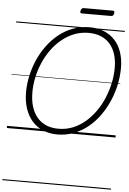

<svg xmlns="http://www.w3.org/2000/svg" viewBox="-92 -1239 1201 1790"><g transform="rotate(5 508.5 -344.0)"><path d="M473 19Q400 19 340 -6Q280 -31 237.5 -79Q195 -127 172 -195Q149 -263 149 -349Q149 -425 166 -502.5Q183 -580 215 -653Q247 -726 294 -789.5Q341 -853 401 -901Q461 -949 533.5 -976Q606 -1003 689 -1003Q763 -1003 822.5 -978.5Q882 -954 924.5 -908Q967 -862 989 -796.5Q1011 -731 1011 -649Q1011 -573 994.5 -494Q978 -415 945.5 -340Q913 -265 866.5 -200Q820 -135 760 -86Q700 -37 628 -9Q556 19 473 19ZM479 -35Q551 -35 614 -60.5Q677 -86 730 -131.5Q783 -177 824.5 -236.5Q866 -296 894.5 -364.5Q923 -433 938 -504.5Q953 -576 953 -645Q953 -718 934.5 -775Q916 -832 881 -871Q846 -910 796 -930Q746 -950 683 -950Q612 -950 549 -925.5Q486 -901 432.5 -857Q379 -813 337.5 -755.5Q296 -698 267 -631Q238 -564 223 -493.5Q208 -423 208 -353Q208 -277 226.5 -218Q245 -159 280 -118Q315 -77 365 -56Q415 -35 479 -35ZM604 -1125Q592 -1125 589 -1131.5Q586 -1138 589 -1149Q593 -1163 599 -1169.5Q605 -1176 616 -1176H889Q901 -1176 903.5 -1169Q906 -1162 903 -1149Q900 -1137 894 -1131Q888 -1125 876 -1125ZM0 478H1017V488H0ZM0 -20H1017V0H0ZM0 -505H1017V-500H0ZM0 -998H1017V-988H0Z"/></g></svg>

Font: Playwrite AU SA Guides
Style: Regular
Weight: 400
Designer: Veronika Burian, José Scaglione
Foundry: TypeTogether
Version: Version 1.003